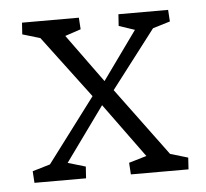

<svg xmlns="http://www.w3.org/2000/svg" viewBox="-39 -456 533 496"><g transform="rotate(-5 227.5 -207.5)"><path d="M430.7 0H281.2L279.3 -30.3L325.2 -43.9L222.7 -184.6L200.2 -210L79.1 -371.1L33.2 -384.8L35.2 -415H182.6L184.6 -384.8L143.6 -371.1L234.4 -246.1L255.9 -220.7L386.7 -43.9L432.6 -30.3ZM324.2 -371.1 283.2 -384.8 285.2 -415H414.1L416 -384.8L371.1 -371.1L255.9 -220.7L222.7 -184.6L121.1 -43.9L167 -30.3L165 0H31.2L29.3 -30.3L75.2 -43.9L200.2 -210L234.4 -246.1Z"/></g></svg>

Font: Crimson Pro ExtraLight
Style: Regular
Weight: 250
Designer: Jacques Le Bailly
Foundry: Baron von Fonthausen
Version: Version 1.003